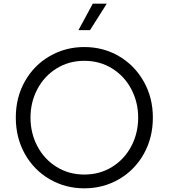

<svg xmlns="http://www.w3.org/2000/svg" viewBox="-20 -1013 918 1045"><path d="M66 -373Q66 -483 115.5 -570.5Q165 -658 250.5 -707.5Q336 -757 439 -757Q542 -757 627 -707.5Q712 -658 762 -570Q812 -482 812 -373Q812 -263 762.5 -175Q713 -87 627.5 -37.5Q542 12 439 12Q336 12 250.5 -37.5Q165 -87 115.5 -175Q66 -263 66 -373ZM439 -63Q523 -63 590 -104.5Q657 -146 694.5 -217Q732 -288 732 -373Q732 -457 694.5 -528Q657 -599 590 -640.5Q523 -682 439 -682Q355 -682 288 -640.5Q221 -599 183.5 -528Q146 -457 146 -373Q146 -288 183.5 -217Q221 -146 288 -104.5Q355 -63 439 -63ZM485 -993H561L470 -849H407Z"/></svg>

Font: Eudoxus Sans
Style: Regular
Weight: 400
Designer: Stijn de Vries
Foundry: tokotype
Version: Version 2.005